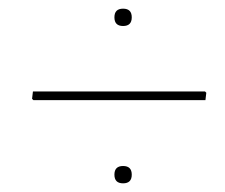

<svg xmlns="http://www.w3.org/2000/svg" viewBox="-20 -491 520 443"><path d="M244 -451Q244 -471 264 -471Q284 -471 284 -451Q284 -431 264 -431Q244 -431 244 -451ZM453 -280 456 -277 454 -260H57L54 -263L56 -280ZM244 -88Q244 -108 264 -108Q284 -108 284 -88Q284 -68 264 -68Q244 -68 244 -88Z"/></svg>

Font: Alegreya Sans SC Thin
Style: Regular
Weight: 100
Designer: Juan Pablo del Peral
Foundry: Huerta Tipografica
Version: Version 2.007